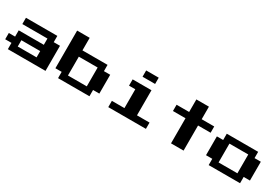

<svg xmlns="http://www.w3.org/2000/svg" viewBox="89 -2219 4822 3312"><g transform="rotate(30 2500.0 -562.5)"><path d="M125 -125V-250H0V-375H125V-500H625V-625H125V-750H750V-625H875V-125ZM250 -250H625V-375H250Z M1125 -125V-250H1000V-1000H1250V-750H1750V-625H1875V-250H1750V-125ZM1250 -250H1625V-625H1250Z M2375 -875V-1000H2625V-875ZM2125 -125V-250H2375V-625H2250V-750H2625V-250H2875V-125Z M3375 -125V-625H3125V-750H3375V-1000H3625V-750H3875V-625H3625V-125Z M4125 -125V-250H4000V-625H4125V-750H4750V-625H4875V-250H4750V-125ZM4250 -250H4625V-625H4250Z"/></g></svg>

Font: Press Start 2P
Style: Regular
Weight: 400
Designer: CodeMan38
Foundry: CodeMan38
Version: Version 3.000